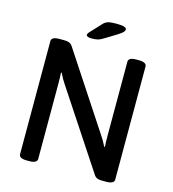

<svg xmlns="http://www.w3.org/2000/svg" viewBox="-125 -970 968 1074"><g transform="rotate(15 359.5 -432.5)"><path d="M84 -23V-677Q84 -702 130 -702H157Q175 -702 186.5 -697.5Q198 -693 206 -681L494 -243Q512 -217 528 -184L532 -185Q530 -208 530 -253V-677Q530 -702 576 -702H589Q635 -702 635 -677V-23Q635 2 589 2H564Q547 2 537 -2Q527 -6 520 -16L225 -463Q208 -487 191 -523L187 -522Q189 -499 189 -454V-23Q189 2 143 2H130Q84 2 84 -23ZM272 -764Q272 -772 284 -784L338 -842Q351 -857 367 -862Q383 -867 416 -867Q475 -867 475 -849Q475 -841 467.5 -833Q460 -825 438 -811L374 -772Q354 -759 340 -755Q326 -751 301 -751Q288 -751 280 -754.5Q272 -758 272 -764Z"/></g></svg>

Font: Asap-Medium
Style: Regular
Weight: 500
Designer: Pablo Cosgaya
Foundry: Omnibus-Type
Version: Version 2.000; ttfautohint (v1.8)